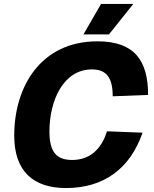

<svg xmlns="http://www.w3.org/2000/svg" viewBox="-20 -935 778 971"><path d="M402 -761H531L654 -915H491ZM314 16C508 16 639 -85 701 -264L521 -271C492 -177 431 -126 345 -126C265 -126 230 -167 230 -270C230 -426 300 -584 445 -584C520 -584 550 -540 550 -448L729 -455C729 -630 659 -726 473 -726C186 -726 52 -497 52 -249C52 -68 149 16 314 16Z"/></svg>

Font: Geist ExtraBold
Style: Italic
Weight: 800
Italic angle: -12°
Designer: Basement.studio, Andrés Briganti, Mateo Zaragoza
Foundry: Basement.studio, Vercel, Andrés Briganti, Guido Ferreyra, Mateo Zaragoza
Version: Version 1.500